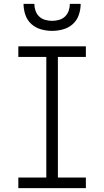

<svg xmlns="http://www.w3.org/2000/svg" viewBox="-20 -975 540 995"><path d="M75 0V-55H220V-680H75V-735H425V-680H280V-55H425V0ZM250 -815Q221 -815 192.5 -823Q164 -831 142.5 -850.5Q121 -870 111.5 -898Q102 -926 102 -955H158Q158 -937 164 -919.5Q170 -902 183 -889.5Q196 -877 214 -872Q232 -867 250 -867Q268 -867 286 -872Q304 -877 317 -889.5Q330 -902 336 -919.5Q342 -937 342 -955H398Q398 -926 388.5 -898Q379 -870 357.5 -850.5Q336 -831 307.5 -823Q279 -815 250 -815Z"/></svg>

Font: Iosevka Fixed Light
Style: Regular
Weight: 300
Monospace: yes
Designer: Belleve Invis
Foundry: Belleve Invis
Version: Version 32.3.0